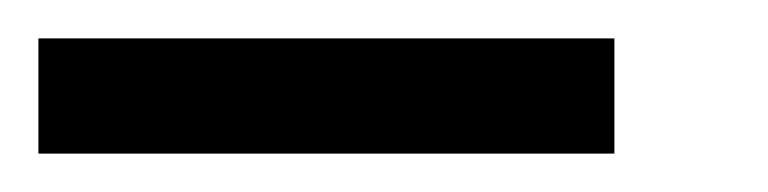

<svg xmlns="http://www.w3.org/2000/svg" viewBox="-20 -10 400 100"><path d="M0 10H300V70H0Z"/></svg>

Font: SOV_Station
Style: Bold
Weight: 700
Version: Version 1.00